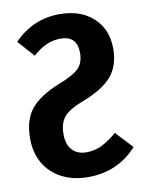

<svg xmlns="http://www.w3.org/2000/svg" viewBox="-82 -766 628 839"><g transform="rotate(-10 231.5 -346.5)"><path d="M446 -519Q446 -443 405.5 -396Q365 -349 269 -313Q210 -290 188.5 -262.5Q167 -235 167 -188Q167 -142 190 -117.5Q213 -93 253 -93Q290 -93 322 -109Q354 -125 389 -155L459 -80Q373 15 242 15Q175 15 124.5 -11.5Q74 -38 47 -85Q20 -132 20 -194Q20 -279 60 -326.5Q100 -374 188 -409Q253 -434 276.5 -458.5Q300 -483 300 -526Q300 -564 281.5 -583Q263 -602 228 -602Q193 -602 163 -588.5Q133 -575 103 -548L38 -621Q122 -708 241 -708Q334 -708 390 -656.5Q446 -605 446 -519Z"/></g></svg>

Font: Fira Sans Extra Condensed SemiBold
Style: Regular
Weight: 600
Width: 1
Designer: Carrois Corporate & Edenspiekermann AG
Foundry: Carrois Corporate GbR & Edenspiekermann AG
Version: Version 4.203